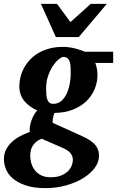

<svg xmlns="http://www.w3.org/2000/svg" viewBox="-51 -742 604 991"><path d="M325.2 83Q325.2 65.9 314.5 50.8Q303.7 35.6 275.9 22.9L164.1 -25.9Q147.5 -19.5 136.2 -10.3Q125 -1 117.9 10.5Q110.8 22 107.9 35.2Q105 48.3 105 62Q105 78.1 109.9 97.4Q114.7 116.7 126.7 133.5Q138.7 150.4 158.9 161.6Q179.2 172.9 210 172.9Q244.1 172.9 266.4 163.1Q288.6 153.3 301.8 139.4Q314.9 125.5 320.1 110.1Q325.2 94.7 325.2 83ZM314 -359.9Q314 -377.4 313.5 -393.6Q313 -409.7 309.3 -421.9Q305.7 -434.1 297.9 -441.2Q290 -448.2 275.9 -448.2Q267.6 -448.2 252.7 -436.5Q237.8 -424.8 223.1 -403.3Q208.5 -381.8 197.8 -351.8Q187 -321.8 187 -285.2Q187 -267.6 188.2 -253.2Q189.5 -238.8 193.1 -228.3Q196.8 -217.8 204.1 -211.9Q211.4 -206.1 224.1 -206.1Q249 -206.1 266.1 -221.4Q283.2 -236.8 293.7 -260Q304.2 -283.2 309.1 -310.1Q314 -336.9 314 -359.9ZM440.9 -417Q445.3 -405.8 448.7 -389.4Q452.1 -373 452.1 -355Q452.1 -317.9 437.7 -282.7Q423.3 -247.6 395.3 -220.2Q367.2 -192.9 325.7 -176.3Q284.2 -159.7 230 -159.2Q224.6 -145 222.2 -130.6Q219.7 -116.2 221.2 -107.9L354 -47.9Q377.9 -37.6 397.5 -27.1Q417 -16.6 430.9 -3.9Q444.8 8.8 452.4 24.9Q460 41 460 63Q460 94.7 438 124.5Q416 154.3 378.4 177.5Q340.8 200.7 290.8 214.8Q240.7 229 184.1 229Q124.5 229 83.7 215.6Q43 202.1 17.3 180.9Q-8.3 159.7 -19.5 132.8Q-30.8 106 -30.8 79.1Q-30.8 53.7 -20.5 32.2Q-10.3 10.7 7.8 -6.8Q25.9 -24.4 50.3 -37.8Q74.7 -51.3 103 -61Q101.1 -72.8 103.3 -87.6Q105.5 -102.5 110.6 -117.9Q115.7 -133.3 123.5 -147.5Q131.3 -161.6 141.1 -171.9Q121.1 -181.2 104.2 -193.1Q87.4 -205.1 75 -220.2Q62.5 -235.4 55.7 -254.4Q48.8 -273.4 48.8 -296.9Q48.8 -320.3 54.7 -344.5Q60.5 -368.7 72.8 -391.1Q85 -413.6 103.3 -433.3Q121.6 -453.1 146.7 -468Q171.9 -482.9 203.6 -491.5Q235.4 -500 273.9 -500Q293 -500 310.3 -497.3Q327.6 -494.6 342.3 -490.5Q356.9 -486.3 368.4 -482.2Q379.9 -478 387.2 -475.1H533.2V-417ZM355.5 -550.8H237.3L160.2 -722.2H243.2L312.5 -627.9L417.5 -722.2H500.5Z"/></svg>

Font: Charis SIL Am
Style: Bold Italic
Weight: 700
Italic angle: -11°
Foundry: SIL International
Version: Version 5.000